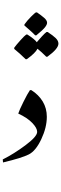

<svg xmlns="http://www.w3.org/2000/svg" viewBox="-65 -1116 445 1398"><path d="M117.7 -720.7ZM146.5 261.7ZM-43 66.9 -44.9 44.9Q36.1 4.4 120.8 -58.8Q205.6 -122.1 205.6 -155.8Q205.6 -183.6 169.9 -220.9Q134.3 -258.3 67.9 -289.1Q75.7 -314 105.5 -374Q135.3 -434.1 152.8 -459.5H163.6Q216.3 -426.3 246.1 -377Q275.9 -327.6 275.9 -265.6Q275.9 -188 235.8 -102.8Q195.8 -17.6 145 8.3Q94.2 34.2 -43 66.9ZM205.6 22ZM38.6 -759.8V-768.6Q51.3 -786.6 82.8 -821.8Q114.3 -856.9 126 -864.3H134.8Q189 -829.6 202.6 -808.6Q215.8 -824.7 239.7 -850.6Q263.7 -876.5 273.4 -882.8H282.2Q320.8 -857.9 340.6 -838.6Q360.4 -819.3 360.4 -798.3Q360.4 -761.2 280.3 -703.1H271.5Q237.8 -737.3 208 -761.2Q192.9 -730 130.4 -685.1H121.6Q78.1 -728 38.6 -759.8ZM112.8 -930.2V-938Q132.8 -966.3 160.9 -994.4Q189 -1022.5 196.3 -1025.9H204.1Q234.9 -1004.9 256.3 -986.3Q277.8 -967.8 277.8 -950.2Q277.8 -937 262.9 -917.7Q248 -898.4 199.7 -858.9H190.9Q180.2 -871.1 149.9 -897.9Q119.6 -924.8 112.8 -930.2ZM198.7 -783.2ZM198.7 -1096.2ZM198.7 -681.2Z"/></svg>

Font: Noto Nastaliq Urdu
Style: Regular
Weight: 400
Designer: Monotype Design Team
Foundry: Monotype Imaging Inc.
Version: Version 1.02 uh